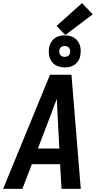

<svg xmlns="http://www.w3.org/2000/svg" viewBox="-26 -1216 646 1236"><path d="M-6 0 296 -735H434L494 0H370L361 -159H179L118 0ZM356 -260 344 -490Q343 -512 342 -534.5Q341 -557 340 -579Q331 -557 322 -534.5Q313 -512 306 -490L218 -260ZM391 -782Q366 -782 343.5 -791Q321 -800 307.5 -818.5Q294 -837 290 -861Q286 -885 290 -910Q293 -927 302 -942.5Q311 -958 325 -969Q339 -980 356.5 -984Q374 -988 391 -988Q407 -988 423 -984.5Q439 -981 452 -972.5Q465 -964 474.5 -951.5Q484 -939 488.5 -924Q493 -909 493.5 -893Q494 -877 491 -860Q489 -843 480 -827.5Q471 -812 456.5 -801Q442 -790 425 -786Q408 -782 391 -782ZM391 -850Q397 -850 402.5 -851.5Q408 -853 413 -856.5Q418 -860 421 -865.5Q424 -871 425 -877Q427 -885 425 -893.5Q423 -902 418.5 -908Q414 -914 406 -917Q398 -920 390 -920Q384 -920 378.5 -918.5Q373 -917 368 -913.5Q363 -910 360 -904.5Q357 -899 356 -893Q355 -885 356.5 -876.5Q358 -868 362.5 -862Q367 -856 375 -853Q383 -850 391 -850ZM395 -991 338 -1049 502 -1196 571 -1124Z"/></svg>

Font: Iosevka Extended
Style: Bold Italic
Weight: 700
Width: 7
Italic angle: -9°
Monospace: yes
Designer: Belleve Invis
Foundry: Belleve Invis
Version: Version 32.5.0; ttfautohint (v1.8.4)